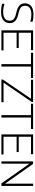

<svg xmlns="http://www.w3.org/2000/svg" viewBox="1458 -2100 649 3604"><g transform="rotate(90 1782.0 -297.5)"><path d="M198.5 7Q164 7 125 1.5Q86 -4 50.5 -15.5V-57.5Q77 -49 102.8 -43.5Q128.5 -38 153 -35.2Q177.5 -32.5 200 -32.5Q257 -32.5 294.2 -46.8Q331.5 -61 349.8 -88Q368 -115 368 -154.5Q368 -187 355.5 -209.5Q343 -232 314 -247.8Q285 -263.5 234.5 -275.5L208.5 -281.5Q120.5 -302.5 81.2 -340Q42 -377.5 42 -443Q42 -491 65.2 -526.8Q88.5 -562.5 135.8 -582.2Q183 -602 254.5 -602Q288.5 -602 323.5 -597.8Q358.5 -593.5 387.5 -584.5V-543Q354.5 -553 321.2 -557.8Q288 -562.5 254.5 -562.5Q197.5 -562.5 160.8 -548.5Q124 -534.5 106 -508.2Q88 -482 88 -445Q88 -394.5 116.5 -367.5Q145 -340.5 220.5 -322.5L246 -316.5Q306 -302.5 342.8 -281.5Q379.5 -260.5 396.5 -229.8Q413.5 -199 413.5 -156.5Q413.5 -105.5 389 -69Q364.5 -32.5 316.8 -12.8Q269 7 198.5 7Z M549 0V-595H921.5V-555.5H593.5V-39.5H926V0ZM579 -285.5V-325H880.5V-285.5Z M1183.5 0V-555H969.5V-595H1443V-555H1228.5V0Z M1472 0V-26L1841 -567L1846.5 -555H1476.5V-595H1893V-569L1523 -28L1517.5 -40H1898V0Z M2141 0V-555H1927V-595H2400.5V-555H2186V0Z M2502 0V-595H2874.5V-555.5H2546.5V-39.5H2879V0ZM2532 -285.5V-325H2833.5V-285.5Z M3008.5 0V-595H3055.5L3440.5 -49H3427V-595H3470V0H3422.5L3037.5 -546H3051.5V0Z"/></g></svg>

Font: Encode Sans SC ExtraLight
Style: Regular
Weight: 250
Designer: Multiple Designers
Foundry: Impallari Type
Version: Version 3.002